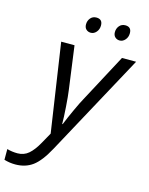

<svg xmlns="http://www.w3.org/2000/svg" viewBox="-235 -814 884 1141"><g transform="rotate(15 206.5 -244.0)"><path d="M47.9 -535.2H129.9L166 -269Q170.9 -235.4 175.5 -169.7Q180.2 -104 180.2 -64H183.1Q200.2 -106.4 225.6 -161.6Q251 -216.8 263.2 -237.8L421.9 -535.2H508.8L168.9 90.8Q123.5 174.8 79.1 207.5Q34.7 240.2 -27.8 240.2Q-63 240.2 -96.2 230V164.1Q-65.4 172.9 -32.2 172.9Q7.8 172.9 36.4 148.2Q64.9 123.5 91.8 75.2L128.9 8.8ZM163.6 -672.9Q163.6 -695.3 177.2 -711.7Q190.9 -728 213.4 -728Q251.5 -728 251.5 -689Q251.5 -665 237.1 -648.4Q222.7 -631.8 203.6 -631.8Q186.5 -631.8 175 -642.6Q163.6 -653.3 163.6 -672.9ZM341.3 -672.9Q341.3 -695.3 355 -711.7Q368.7 -728 391.6 -728Q429.2 -728 429.2 -689Q429.2 -665 414.8 -648.4Q400.4 -631.8 381.3 -631.8Q364.3 -631.8 352.8 -642.6Q341.3 -653.3 341.3 -672.9Z"/></g></svg>

Font: CAA NEO Sans
Style: Italic
Weight: 400
Italic angle: -12°
Version: Version 1.10